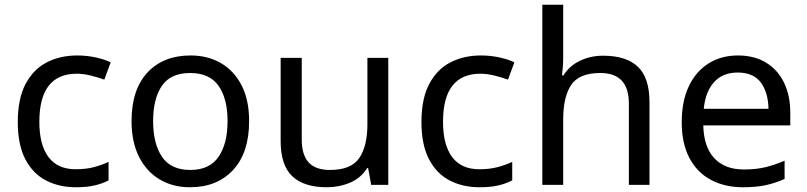

<svg xmlns="http://www.w3.org/2000/svg" viewBox="-20 -780 3405 810"><path d="M300 10Q229 10 173.5 -19Q118 -48 86.5 -109Q55 -170 55 -265Q55 -364 88 -426Q121 -488 177.5 -517Q234 -546 306 -546Q347 -546 385 -537.5Q423 -529 447 -517L420 -444Q396 -453 364 -461Q332 -469 304 -469Q146 -469 146 -266Q146 -169 184.5 -117.5Q223 -66 299 -66Q343 -66 376.5 -75Q410 -84 438 -97V-19Q411 -5 378.5 2.5Q346 10 300 10Z M1031 -269Q1031 -136 963.5 -63Q896 10 781 10Q710 10 654.5 -22.5Q599 -55 567 -117.5Q535 -180 535 -269Q535 -402 602 -474Q669 -546 784 -546Q857 -546 912.5 -513.5Q968 -481 999.5 -419.5Q1031 -358 1031 -269ZM626 -269Q626 -174 663.5 -118.5Q701 -63 783 -63Q864 -63 902 -118.5Q940 -174 940 -269Q940 -364 902 -418Q864 -472 782 -472Q700 -472 663 -418Q626 -364 626 -269Z M1618 -536V0H1546L1533 -71H1529Q1503 -29 1457 -9.5Q1411 10 1359 10Q1262 10 1213 -36.5Q1164 -83 1164 -185V-536H1253V-191Q1253 -127 1282 -95Q1311 -63 1372 -63Q1461 -63 1495.5 -113Q1530 -163 1530 -257V-536Z M2003 10Q1932 10 1876.5 -19Q1821 -48 1789.5 -109Q1758 -170 1758 -265Q1758 -364 1791 -426Q1824 -488 1880.5 -517Q1937 -546 2009 -546Q2050 -546 2088 -537.5Q2126 -529 2150 -517L2123 -444Q2099 -453 2067 -461Q2035 -469 2007 -469Q1849 -469 1849 -266Q1849 -169 1887.5 -117.5Q1926 -66 2002 -66Q2046 -66 2079.5 -75Q2113 -84 2141 -97V-19Q2114 -5 2081.5 2.5Q2049 10 2003 10Z M2356 -537Q2356 -518 2354.5 -498Q2353 -478 2351 -462H2357Q2383 -503 2427.5 -524Q2472 -545 2524 -545Q2622 -545 2671 -498.5Q2720 -452 2720 -349V0H2633V-343Q2633 -472 2513 -472Q2423 -472 2389.5 -421.5Q2356 -371 2356 -277V0H2268V-760H2356Z M3093 -546Q3162 -546 3211.5 -516Q3261 -486 3287.5 -431.5Q3314 -377 3314 -304V-251H2947Q2949 -160 2993.5 -112.5Q3038 -65 3118 -65Q3169 -65 3208.5 -74.5Q3248 -84 3290 -102V-25Q3249 -7 3209 1.5Q3169 10 3114 10Q3038 10 2979.5 -21Q2921 -52 2888.5 -113.5Q2856 -175 2856 -264Q2856 -352 2885.5 -415Q2915 -478 2968.5 -512Q3022 -546 3093 -546ZM3092 -474Q3029 -474 2992.5 -433.5Q2956 -393 2949 -321H3222Q3221 -389 3190 -431.5Q3159 -474 3092 -474Z"/></svg>

Font: Noto Sans New Tai Lue
Style: Regular
Weight: 400
Designer: Monotype Design Team
Foundry: Monotype Imaging Inc.
Version: Version 2.003